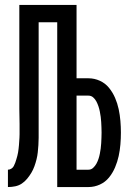

<svg xmlns="http://www.w3.org/2000/svg" viewBox="-20 -755 540 775"><path d="M12 0V-70Q19 -70 25.5 -74Q32 -78 35.5 -84.5Q39 -91 41.5 -98Q44 -105 46 -112Q48 -119 50 -126Q52 -133 53 -140Q54 -147 55 -154.5Q56 -162 56.5 -169Q57 -176 57.5 -183.5Q58 -191 58.5 -198.5Q59 -206 59 -213Q59 -220 59 -228Q59 -234 59 -240.5Q59 -247 59 -253V-255Q59 -270 58.5 -285Q58 -300 58 -315V-735H289V-439H337Q361 -439 383 -429Q405 -419 420 -400.5Q435 -382 444.5 -360Q454 -338 459 -314.5Q464 -291 466 -267Q468 -243 468 -220Q468 -196 466 -172Q464 -148 459 -125Q454 -102 444.5 -79.5Q435 -57 420 -38.5Q405 -20 383 -10Q361 0 337 0H211V-665H136V-315Q136 -293 136 -271.5Q136 -250 136 -228Q136 -214 136 -199Q136 -184 135 -169.5Q134 -155 132.5 -140.5Q131 -126 127.5 -112Q124 -98 119 -84Q114 -70 106.5 -57.5Q99 -45 89.5 -33.5Q80 -22 68 -14Q56 -6 41.5 -3Q27 0 12 0ZM289 -70H337Q348 -70 356 -77.5Q364 -85 369 -94Q374 -103 377.5 -113.5Q381 -124 383 -134.5Q385 -145 386.5 -155.5Q388 -166 388.5 -177Q389 -188 389.5 -198.5Q390 -209 390 -220Q390 -230 389.5 -241Q389 -252 388.5 -262.5Q388 -273 386.5 -283.5Q385 -294 383 -304.5Q381 -315 377.5 -325.5Q374 -336 369 -345.5Q364 -355 356 -362Q348 -369 337 -369H289Z"/></svg>

Font: Iosevka SS04
Style: Regular
Weight: 400
Monospace: yes
Designer: Belleve Invis
Foundry: Belleve Invis
Version: Version 19.0.0; ttfautohint (v1.8.4)